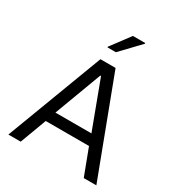

<svg xmlns="http://www.w3.org/2000/svg" viewBox="-210 -1050 1104 1187"><g transform="rotate(30 342.0 -456.5)"><path d="M28 0 288 -688H396L656 0H566L495 -188H186L116 0ZM212 -263H469L343 -600H338ZM289 -773V-778L390 -913H478V-908L349 -773Z"/></g></svg>

Font: Saira
Style: Regular
Weight: 400
Designer: Hector Gatti with collaboration of the Omnibus-Type team
Foundry: Omnibus-Type
Version: Version 1.100; ttfautohint (v1.8.3)